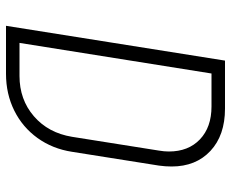

<svg xmlns="http://www.w3.org/2000/svg" viewBox="-85 -685 770 640"><g transform="rotate(90 300.0 -365.0)"><path d="M66 0 182 -730H342Q431 -730 483 -681.5Q535 -633 535 -552Q535 -531 532 -510L486 -220Q476 -155 440 -105Q404 -55 348.5 -27.5Q293 0 226 0ZM233 -45Q312 -45 367.5 -93Q423 -141 436 -220L482 -510Q485 -527 485 -543Q485 -608 444.5 -646.5Q404 -685 335 -685H225L123 -45Z"/></g></svg>

Font: JetBrains Mono Extra Light
Style: Italic
Weight: 200
Italic angle: -9°
Monospace: yes
Designer: Philipp Nurullin, Konstantin Bulenkov
Foundry: JetBrains
Version: 2.002